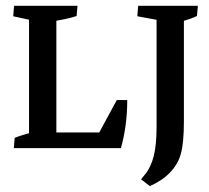

<svg xmlns="http://www.w3.org/2000/svg" viewBox="-20 -503 710 652"><path d="M78.6 -7.3V-476.6H171.4V-7.3ZM126 0V-53.2H371.1L390.6 0ZM390.6 0 304.7 -30.3 376.5 -163.1H412.1Q412.1 -76.2 390.6 0ZM243.2 -483.4 240.2 -448.7Q224.6 -443.4 203.4 -438.7Q182.1 -434.1 159.2 -430.7L171.4 -470.2V-399.4H78.6V-470.2L89.8 -433.6L24.9 -447.8L27.8 -483.4ZM26.9 0 29.8 -34.7Q54.2 -44.9 91.3 -53.7L78.6 -13.2V-84H171.4V-13.2L160.6 -49.8L225.6 -35.6L222.7 0ZM604.5 -112.3 511.7 -121.6V-476.6H604.5ZM651.9 -483.4 648.9 -448.7Q627.9 -438.5 592.8 -429.2L604.5 -470.2V-399.4H511.7V-470.2L523.4 -433.6L446.3 -447.8L449.2 -483.4ZM488.8 128.9 459 106 471.7 90.3Q492.7 64.9 502.2 26.6Q511.7 -11.7 511.7 -72.3V-314L604.5 -316.9V-91.3Q604.5 -18.1 594.2 19Q584.5 54.7 557.1 83Q529.8 111.3 488.8 128.9Z"/></svg>

Font: Markazi Text Medium
Style: Regular
Weight: 500
Designer: Borna Izadpanah (Arabic designer), Fiona Ross (Arabic design director) and Florian Runge (Latin designer)
Foundry: Borna Izadpanah and Florian Runge
Version: Version 1.001